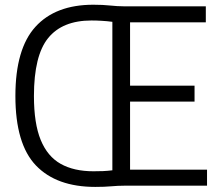

<svg xmlns="http://www.w3.org/2000/svg" viewBox="-20 -766 894 792"><path d="M373 5Q213 5 128.2 -83.5Q43.5 -172 43.5 -370Q43.5 -564.5 126.2 -655.5Q209 -746.5 365 -746.5Q404.5 -746.5 434.8 -743.2Q465 -740 489.5 -740H829V-674H516.5V-412.5H782.5V-347H516.5V-66H834V0H491.5Q466.5 0 438.8 2.5Q411 5 373 5ZM365.5 -59.5Q386 -59.5 404.8 -60.2Q423.5 -61 443.5 -63.5V-676Q421 -679 399.2 -680.2Q377.5 -681.5 357.5 -681.5Q237.5 -681.5 178.8 -609.2Q120 -537 120 -370Q120 -256.5 148 -188.5Q176 -120.5 230.5 -90Q285 -59.5 365.5 -59.5Z"/></svg>

Font: Encode Sans Condensed
Style: Regular
Weight: 400
Width: 3
Designer: Multiple Designers
Foundry: Impallari Type
Version: Version 3.000; ttfautohint (v1.8.3) -l 8 -r 50 -G 200 -x 14 